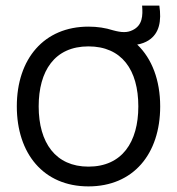

<svg xmlns="http://www.w3.org/2000/svg" viewBox="-20 -650 632 685"><path d="M295.5 15C455.5 15 551.5 -100.5 551.5 -270.5C551.5 -363 522.5 -440.5 469.5 -491C485 -493.5 499 -499 510 -506C549 -531 556.5 -575.5 548.5 -630H487C490 -594 488.5 -559.5 453 -542.5C434 -533 414 -533.5 383 -542C356.5 -550.5 327.5 -555 295.5 -555C137.5 -555 40 -440.5 40 -270.5C40 -103 134.5 15 295.5 15ZM118 -270.5C118 -396.5 174.5 -484.5 295.5 -484.5C414.5 -484.5 473.5 -400.5 473.5 -270.5C473.5 -143 415.5 -55.5 295.5 -55.5C178.5 -55.5 118 -140.5 118 -270.5Z"/></svg>

Font: Eudonet
Style: Regular
Weight: 400
Designer: Mikhail Sharanda
Foundry: Mikhail Sharanda
Version: Version 4.503;Glyphs 3.1.2 (3151)